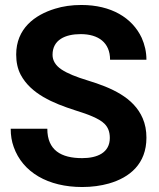

<svg xmlns="http://www.w3.org/2000/svg" viewBox="-20 -741 639 771"><path d="M23 -224C23 -197 27 -173 35 -151C71 -49 173 10 310 10C349 10 385 5 417 -4C501 -28 568 -83 568 -188C568 -217 563 -243 553 -266C517 -350 427 -389 332 -418C286 -432 251 -446 227 -462C203 -478 191 -498 191 -521C191 -581 242 -604 304 -604C375 -604 422 -570 422 -501H568C568 -533 561 -562 549 -589C511 -670 426 -721 307 -721C268 -721 233 -716 201 -706C119 -681 45 -626 45 -522C45 -491 51 -464 63 -441C104 -364 192 -327 282 -298C311 -289 334 -281 352 -273C390 -256 421 -238 421 -187C421 -128 371 -106 310 -106C225 -106 170 -138 170 -224Z"/></svg>

Font: Asimov Pro
Style: Bd
Weight: 700
Designer: Google
Version: Version 2.000980; 2014